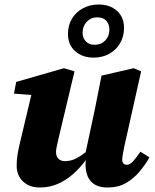

<svg xmlns="http://www.w3.org/2000/svg" viewBox="-20 -817 688 853"><path d="M157 16Q124 16 101 3Q78 -10 66 -31.5Q54 -53 54 -80Q54 -108 58.5 -134Q63 -160 69 -184L126 -424L165 -392L42 -401L52 -453L264 -514L311 -500L241 -206Q238 -193 235.5 -181.5Q233 -170 231 -160.5Q229 -151 229 -141Q229 -122 240 -111.5Q251 -101 268 -101Q286 -101 303.5 -107Q321 -113 341 -126.5Q361 -140 384 -160L394 -112H366Q337 -72 304.5 -43.5Q272 -15 235.5 0.5Q199 16 157 16ZM458 16Q409 16 384.5 -10.5Q360 -37 360 -88Q360 -97 361.5 -105.5Q363 -114 364 -124H357L402 -334Q409 -372 416.5 -407.5Q424 -443 431 -481L574 -514L607 -500L532 -165Q529 -148 526 -133Q523 -118 523 -108Q523 -97 528 -91Q533 -85 543 -85Q557 -85 570 -99Q583 -113 604 -143L644 -118Q625 -84 599 -53.5Q573 -23 539 -3.5Q505 16 458 16ZM396 -561Q346 -561 314 -589.5Q282 -618 282 -666Q282 -705 300 -734.5Q318 -764 349 -780.5Q380 -797 418 -797Q468 -797 499.5 -769Q531 -741 531 -693Q531 -654 513 -624Q495 -594 464.5 -577.5Q434 -561 396 -561ZM400 -618Q429 -618 447.5 -637Q466 -656 466 -686Q466 -709 452.5 -724.5Q439 -740 412 -740Q384 -740 365.5 -720.5Q347 -701 347 -672Q347 -648 361.5 -633Q376 -618 400 -618Z"/></svg>

Font: Source Serif 4 ExtraBold
Style: Italic
Weight: 800
Italic angle: -12°
Designer: Frank Grießhammer
Foundry: Adobe Systems Incorporated
Version: Version 4.004;hotconv 1.0.116;makeotfexe 2.5.65601